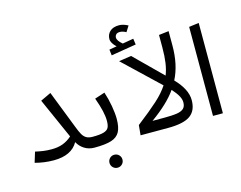

<svg xmlns="http://www.w3.org/2000/svg" viewBox="-141 -1142 1975 1575"><g transform="rotate(-15 846.0 -355.0)"><path d="M552 -45 532 0Q485 0 448 -23Q411 -46 390 -85Q363 -36 311 -11Q259 14 184 14Q102 14 25 -7L52 -95Q88 -87 119.5 -82.5Q151 -78 190 -78Q245 -78 286.5 -94Q328 -110 362 -141L209 -485L298 -527L422 -209Q440 -161 454 -137Q468 -113 488 -101.5Q508 -90 540 -90Z M687 -187Q687 -225 676 -272.5Q665 -320 641 -387L727 -415Q747 -355 758 -291Q769 -227 769 -182Q769 -110 747.5 -71Q726 -32 676 -16Q626 0 532 0L512 -45L540 -90Q602 -90 633.5 -99Q665 -108 676 -128Q687 -148 687 -187ZM618 153Q618 130 634 114Q650 98 673 98Q696 98 712 114Q728 130 728 153Q728 176 712 192Q696 208 673 208Q650 208 634 192Q618 176 618 153Z M1403 -171Q1403 -82 1346 -41Q1289 0 1156 0H923L931 -85Q1046 -174 1110 -232Q1174 -290 1211 -347L910 -633L1016 -649L1248 -420Q1266 -465 1274 -520.5Q1282 -576 1282 -649V-756L1366 -766V-642Q1366 -480 1306 -363Q1403 -263 1403 -171ZM1332 -171Q1332 -198 1315 -228Q1298 -258 1265 -294Q1194 -193 1048 -89H1150Q1218 -89 1256 -95Q1294 -101 1313 -118.5Q1332 -136 1332 -171ZM1077 -730 864 -695 858 -745 922 -756Q902 -774 891 -792.5Q880 -811 880 -828Q880 -867 907 -892.5Q934 -918 985 -918Q1019 -918 1061 -896L1030 -847Q1002 -863 978 -863Q955 -863 945 -852Q935 -841 935 -826Q935 -799 977 -765L1070 -781Z M1538 0V-756L1622 -767V0Z"/></g></svg>

Font: FiraGO
Style: Regular
Weight: 400
Designer: bBox Type
Foundry: bBox Type GmbH
Version: Version 1.001;April 20, 2020;FontCreator 12.0.0.2555 64-bit